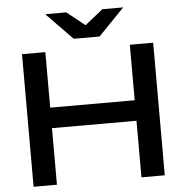

<svg xmlns="http://www.w3.org/2000/svg" viewBox="-62 -1022 1034 1082"><g transform="rotate(-5 455.0 -481.5)"><path d="M216 -750V0H84V-750ZM826 -750V0H694V-750ZM757 -436V-320H155V-436ZM382 -811 234 -963H353L483 -859H427L557 -963H675L528 -811Z"/></g></svg>

Font: Unbounded Variable
Style: Regular
Weight: 400
Designer: Luke Prowse, Jean-Baptiste Morizot, Fátima Lázaro, Florian Runge
Foundry: NaN
Version: Version 1.600;FEAKit 1.0